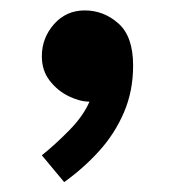

<svg xmlns="http://www.w3.org/2000/svg" viewBox="-20 -198 341 374"><path d="M105 156.7Q142.6 129.9 173.1 96.2Q203.6 62.5 221.4 21Q239.3 -20.5 239.3 -70.3Q239.3 -127 210.7 -152.3Q182.1 -177.7 145 -177.7Q108.9 -177.7 85.2 -150.9Q61.5 -124 61.5 -88.4Q61.5 -60.5 76.9 -40.8Q92.3 -21 114 -10.5Q135.7 0 154.3 0Q142.6 27.3 116 54.7Q89.4 82 61.5 104.5Z"/></svg>

Font: Estedad-VF-FD Black
Style: Regular
Weight: 900
Designer: Amin Abedi
Version: Version 4.000